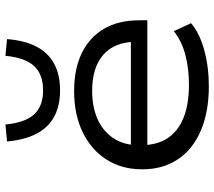

<svg xmlns="http://www.w3.org/2000/svg" viewBox="-62 -736 807 724"><g transform="rotate(-90 342.0 -374.5)"><path d="M378 9Q282 9 211.5 -21Q141 -51 103 -107.5Q65 -164 65 -242Q65 -319 101.5 -376.5Q138 -434 204.5 -466.5Q271 -499 360 -499Q445 -499 504.5 -469.5Q564 -440 595.5 -385.5Q627 -331 627 -253V-223H134V-285H569L546 -267Q545 -347 497 -389Q449 -431 361 -431Q299 -431 253 -410Q207 -389 181.5 -349.5Q156 -310 156 -255V-247Q156 -188 181.5 -148Q207 -108 258 -87Q309 -66 385 -66Q445 -66 496.5 -79.5Q548 -93 586 -123L616 -58Q579 -26 515 -8.5Q451 9 378 9ZM363 -552Q304 -552 263 -574.5Q222 -597 199 -641.5Q176 -686 170 -752L234 -758Q241 -684 272 -650Q303 -616 363 -616Q423 -616 454.5 -650Q486 -684 493 -758L556 -752Q551 -686 528 -641.5Q505 -597 463.5 -574.5Q422 -552 363 -552Z"/></g></svg>

Font: Nunito Sans 10pt Expanded
Style: Regular
Weight: 400
Width: 7
Designer: Vernon Adams
Foundry: Vernon Adams
Version: Version 3.101;gftools[0.9.27]